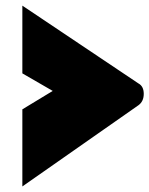

<svg xmlns="http://www.w3.org/2000/svg" viewBox="-20 -736 535 688"><path d="M60.1 -344.2 168.9 -410.2 60.1 -473.1V-715.8L476.1 -437Q495.1 -426.8 495.1 -399.7Q495.1 -372.6 476.1 -358.9L60.1 -67.9Z"/></svg>

Font: Fz Rammetto One
Style: Regular
Weight: 400
Designer: Vernon Adams
Foundry: Vernon Adams
Version: Vit hóa bi c Thuy @ FontZin.Com